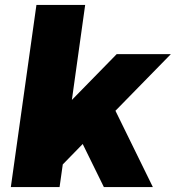

<svg xmlns="http://www.w3.org/2000/svg" viewBox="-20 -760 714 780"><path d="M128 -740H326L272 -354L454 -540H674L449 -310L601 0H402L316 -175L235 -92L222 0H24Z"/></svg>

Font: Pathway Extreme 8pt Thin 12pt ExtraBold
Style: Italic
Weight: 800
Italic angle: -8°
Version: Version 1.001;gftools[0.9.26]